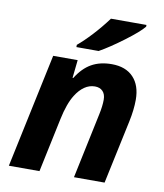

<svg xmlns="http://www.w3.org/2000/svg" viewBox="-85 -836 773 905"><g transform="rotate(10 301.5 -383.0)"><path d="M134.8 -546.4H252L242.7 -460H246.1Q276.9 -509.8 317.4 -532.7Q357.9 -555.7 414.1 -555.7Q481 -555.7 517.6 -517.1Q554.2 -478.5 554.2 -409.7Q554.2 -362.3 542 -304.7L477.1 0H330.6L396.5 -312.5Q405.3 -353 405.3 -383.8Q405.3 -410.2 391.6 -424.3Q377.9 -438.5 354 -438.5Q327.6 -438.5 304.4 -422.6Q281.2 -406.7 262.7 -377Q236.3 -335.4 220.2 -258.8L165.5 0H19ZM372.6 -766.1H542.5V-757.8Q520.5 -730.5 455.6 -681.9Q390.6 -633.3 341.8 -606H235.4V-616.7Q266.1 -642.1 302.7 -681.6Q339.4 -721.2 372.6 -766.1Z"/></g></svg>

Font: Viking Open Sans
Style: Bold Italic
Weight: 700
Italic angle: -12°
Foundry: Ascender Corporation
Version: Version 2.000